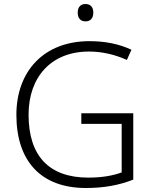

<svg xmlns="http://www.w3.org/2000/svg" viewBox="-20 -931 764 961"><path d="M408 -911C383 -911 369 -895 369 -868C369 -840 383 -824 408 -824C433 -824 447 -840 447 -868C447 -895 433 -911 408 -911ZM387 -364V-311H589V-68C545 -52 492 -42 422 -42C226 -42 123 -150 123 -357C123 -545 236 -673 425 -673C491 -673 555 -658 615 -631L638 -682C576 -711 506 -725 428 -725C198 -725 62 -573 62 -356C62 -126 184 10 410 10C500 10 576 -4 647 -32V-364Z"/></svg>

Font: Noto Sans Sinhala UI Light
Style: Regular
Weight: 300
Designer: Jelle Bosma - Monotype Design Team
Foundry: Monotype Imaging Inc.
Version: Version 2.006